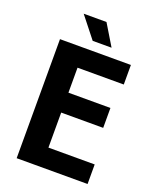

<svg xmlns="http://www.w3.org/2000/svg" viewBox="-159 -969 861 1061"><g transform="rotate(20 271.0 -438.5)"><path d="M488 0H71V-700H488V-585H216V-438H463V-321H216V-115H488ZM355 -753H244L146 -877H280Z"/></g></svg>

Font: Gudea
Style: Bold
Weight: 700
Designer: Agustina Mingote
Foundry: Agustina Mingote
Version: Version 1.002